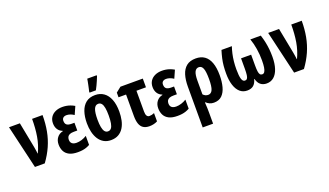

<svg xmlns="http://www.w3.org/2000/svg" viewBox="-86 -1403 3896 2275"><g transform="rotate(-20 1861.5 -265.5)"><path d="M5 -547H142L204 -228Q207 -211 209.5 -195.5Q212 -180 214 -166Q216 -152 217 -139H220Q241 -184 256 -231.5Q271 -279 279.5 -329.5Q288 -380 292 -434.5Q296 -489 296 -547H428Q428 -440 410.5 -347Q393 -254 355.5 -169Q318 -84 257 0H133Z M752 -332V-234H709Q676 -234 656.5 -225.5Q637 -217 628.5 -201.5Q620 -186 620 -164Q620 -143 629 -128.5Q638 -114 655 -107Q672 -100 696 -100Q727 -100 761 -110.5Q795 -121 825 -140V-26Q802 -13 778.5 -5Q755 3 729 6.5Q703 10 672 10Q607 10 566 -10.5Q525 -31 506 -68Q487 -105 487 -153Q487 -204 514 -239.5Q541 -275 588 -285V-290Q551 -303 530.5 -335Q510 -367 510 -412Q510 -456 531 -488.5Q552 -521 590.5 -539Q629 -557 680 -557Q705 -557 729.5 -553Q754 -549 779 -540Q804 -531 830 -516L786 -417Q763 -433 739 -441Q715 -449 694 -449Q666 -449 651 -435.5Q636 -422 636 -398Q636 -362 655.5 -347Q675 -332 717 -332Z M1297 -275Q1297 -218 1286 -166.5Q1275 -115 1250.5 -75.5Q1226 -36 1186.5 -13Q1147 10 1091 10Q1039 10 1000.5 -12.5Q962 -35 937 -74.5Q912 -114 900 -165.5Q888 -217 888 -275Q888 -358 909.5 -421.5Q931 -485 976 -521Q1021 -557 1093 -557Q1155 -557 1201 -524.5Q1247 -492 1272 -429Q1297 -366 1297 -275ZM1021 -273Q1021 -216 1028.5 -177.5Q1036 -139 1051.5 -119.5Q1067 -100 1092 -100Q1118 -100 1133.5 -119.5Q1149 -139 1156 -178Q1163 -217 1163 -275Q1163 -333 1156 -371Q1149 -409 1133.5 -428Q1118 -447 1092 -447Q1055 -447 1038 -404.5Q1021 -362 1021 -273ZM1042 -620Q1045 -631 1049.5 -651.5Q1054 -672 1059 -696Q1064 -720 1068 -740.5Q1072 -761 1073 -771H1192V-759Q1183 -735 1171.5 -709Q1160 -683 1148 -657Q1136 -631 1122 -606H1042Z M1692 -547V-437H1572V-174Q1572 -139 1583 -121Q1594 -103 1616 -103Q1630 -103 1645.5 -106.5Q1661 -110 1677 -117V-13Q1657 -2 1630.5 4.5Q1604 11 1575 11Q1529 11 1499 -8Q1469 -27 1455 -66.5Q1441 -106 1441 -168V-437H1346V-496L1410 -547Z M2008 -332V-234H1965Q1932 -234 1912.5 -225.5Q1893 -217 1884.5 -201.5Q1876 -186 1876 -164Q1876 -143 1885 -128.5Q1894 -114 1911 -107Q1928 -100 1952 -100Q1983 -100 2017 -110.5Q2051 -121 2081 -140V-26Q2058 -13 2034.5 -5Q2011 3 1985 6.5Q1959 10 1928 10Q1863 10 1822 -10.5Q1781 -31 1762 -68Q1743 -105 1743 -153Q1743 -204 1770 -239.5Q1797 -275 1844 -285V-290Q1807 -303 1786.5 -335Q1766 -367 1766 -412Q1766 -456 1787 -488.5Q1808 -521 1846.5 -539Q1885 -557 1936 -557Q1961 -557 1985.5 -553Q2010 -549 2035 -540Q2060 -531 2086 -516L2042 -417Q2019 -433 1995 -441Q1971 -449 1950 -449Q1922 -449 1907 -435.5Q1892 -422 1892 -398Q1892 -362 1911.5 -347Q1931 -332 1973 -332Z M2562 -273Q2562 -192 2545 -128Q2528 -64 2490 -27Q2452 10 2388 10Q2358 10 2334.5 -1Q2311 -12 2293 -29H2287Q2290 8 2291 42Q2292 76 2292 104V240H2161V-274Q2161 -359 2180.5 -422.5Q2200 -486 2244 -521.5Q2288 -557 2362 -557Q2427 -557 2471.5 -525.5Q2516 -494 2539 -431Q2562 -368 2562 -273ZM2361 -447Q2326 -447 2309 -413Q2292 -379 2292 -302V-130Q2304 -116 2320.5 -108Q2337 -100 2355 -100Q2393 -100 2410.5 -139.5Q2428 -179 2428 -273Q2428 -368 2412 -407.5Q2396 -447 2361 -447Z M3180 -547Q3196 -497 3205.5 -451.5Q3215 -406 3219.5 -360.5Q3224 -315 3224 -265Q3224 -179 3203.5 -117Q3183 -55 3145 -22.5Q3107 10 3054 10Q3008 10 2977.5 -14.5Q2947 -39 2934 -90H2930Q2917 -39 2887.5 -14.5Q2858 10 2808 10Q2755 10 2717.5 -23Q2680 -56 2660 -118Q2640 -180 2640 -265Q2640 -317 2644 -361.5Q2648 -406 2658 -450.5Q2668 -495 2684 -547H2815Q2801 -506 2791 -461.5Q2781 -417 2776 -369.5Q2771 -322 2771 -271Q2771 -188 2783 -149Q2795 -110 2823 -110Q2840 -110 2850 -122.5Q2860 -135 2864 -164Q2868 -193 2868 -241V-374H2995V-241Q2995 -191 2999 -162.5Q3003 -134 3013 -122Q3023 -110 3041 -110Q3059 -110 3070.5 -127.5Q3082 -145 3087.5 -180Q3093 -215 3093 -269Q3093 -340 3082 -411.5Q3071 -483 3048 -547Z M3273 -547H3410L3472 -228Q3475 -211 3477.5 -195.5Q3480 -180 3482 -166Q3484 -152 3485 -139H3488Q3509 -184 3524 -231.5Q3539 -279 3547.5 -329.5Q3556 -380 3560 -434.5Q3564 -489 3564 -547H3696Q3696 -440 3678.5 -347Q3661 -254 3623.5 -169Q3586 -84 3525 0H3401Z"/></g></svg>

Font: Noto Sans Display ExtraCondensed
Style: Bold
Weight: 700
Width: 2
Designer: Monotype Design Team
Foundry: Monotype Imaging Inc.
Version: Version 2.003